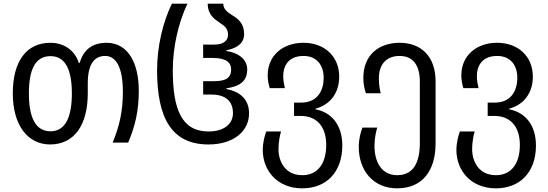

<svg xmlns="http://www.w3.org/2000/svg" viewBox="-20 -780 2996 1050"><path d="M254 10C385 10 460 -95 460 -269V-324C460 -431 497 -474 555 -474C617 -474 652 -408 652 -277C652 -175 634 -91 596 0H681C720 -93 739 -175 739 -283C739 -442 676 -546 563 -546C488 -546 437 -511 416 -436H411C387 -511 323 -546 256 -546C125 -546 50 -446 50 -269C50 -95 132 10 254 10ZM256 -62C174 -62 138 -138 138 -269C138 -400 173 -473 256 -473C337 -473 373 -400 373 -269C373 -138 337 -62 256 -62Z M1120 10C1256 10 1342 -61 1342 -160C1342 -236 1294 -279 1218 -293V-297C1278 -306 1332 -327 1332 -400C1332 -462 1273 -494 1218 -501V-505C1279 -517 1315 -545 1315 -594C1315 -651 1283 -677 1251 -696C1224 -713 1201 -730 1201 -760H1116C1116 -699 1153 -675 1184 -654C1207 -639 1227 -624 1227 -591C1227 -564 1211 -536 1150 -536H1091V-463H1144C1215 -463 1244 -439 1244 -400C1244 -354 1215 -336 1150 -336H1091V-263H1135C1219 -263 1254 -222 1254 -161C1254 -100 1202 -61 1121 -61C973 -61 925 -182 925 -397C925 -524 956 -656 1005 -760H920C871 -660 839 -526 839 -396C839 -131 921 10 1120 10Z M1633 250C1765 250 1852 161 1852 16C1852 -104 1786 -167 1706 -182V-186C1786 -207 1835 -272 1835 -361C1835 -472 1754 -546 1640 -546C1524 -546 1444 -474 1444 -369C1444 -345 1447 -325 1455 -298H1538C1532 -324 1529 -341 1529 -363C1529 -431 1567 -474 1640 -474C1711 -474 1750 -425 1750 -355C1750 -278 1711 -219 1628 -219H1588V-146H1624C1715 -146 1764 -85 1764 13C1764 111 1720 178 1633 178C1540 178 1503 104 1503 35C1503 -1 1510 -39 1517 -61H1436C1427 -37 1417 1 1417 41C1417 150 1494 250 1633 250Z M2152 250C2285 250 2362 159 2362 5V-336C2362 -472 2282 -546 2166 -546C2052 -546 1967 -480 1967 -354C1967 -321 1973 -294 1981 -270H2062C2056 -294 2052 -320 2052 -352C2052 -431 2096 -474 2165 -474C2239 -474 2276 -423 2276 -333V2C2276 110 2240 178 2152 178C2065 178 2028 104 2028 18C2028 -24 2037 -63 2043 -82H1962C1953 -59 1942 -21 1942 24C1942 150 2019 250 2152 250Z M2692 250C2824 250 2911 161 2911 16C2911 -104 2845 -167 2765 -182V-186C2845 -207 2894 -272 2894 -361C2894 -472 2813 -546 2699 -546C2583 -546 2503 -474 2503 -369C2503 -345 2506 -325 2514 -298H2597C2591 -324 2588 -341 2588 -363C2588 -431 2626 -474 2699 -474C2770 -474 2809 -425 2809 -355C2809 -278 2770 -219 2687 -219H2647V-146H2683C2774 -146 2823 -85 2823 13C2823 111 2779 178 2692 178C2599 178 2562 104 2562 35C2562 -1 2569 -39 2576 -61H2495C2486 -37 2476 1 2476 41C2476 150 2553 250 2692 250Z"/></svg>

Font: Noto Sans Georgian SemiCondensed
Style: Regular
Weight: 400
Width: 4
Designer: Monotype Design Team, Akaki Razmadze
Foundry: Google LLC
Version: Version 2.005